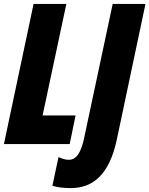

<svg xmlns="http://www.w3.org/2000/svg" viewBox="-25 -734 761 978"><path d="M-5 0H330L360 -146H192L313 -714H146ZM336 224C449 224 532 155 570 -23L716 -714H549L407 -47C397 2 380 80 326 80C309 80 292 75 273 66L242 212C267 220 294 224 336 224Z"/></svg>

Font: Noto Sans ExtraCondensed Black
Style: Italic
Weight: 900
Width: 2
Italic angle: -12°
Designer: Monotype Design Team
Foundry: Monotype Imaging Inc.
Version: Version 2.013